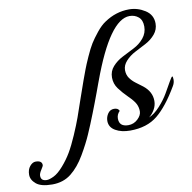

<svg xmlns="http://www.w3.org/2000/svg" viewBox="-427 -802 1154 1156"><g transform="rotate(-10 150.0 -224.0)"><path d="M617 -202Q551 -89 486 -36Q421 17 318 17Q265 17 228.5 -4Q192 -25 192 -64Q192 -88 206 -108.5Q220 -129 244.5 -129Q269 -129 276 -111Q257 -92 257 -67Q257 -17 313 -17Q346 -17 370.5 -40Q395 -63 395 -87.5Q395 -112 384.5 -133Q374 -154 342 -185.5Q310 -217 287.5 -247.5Q265 -278 265 -316.5Q265 -355 290 -383Q315 -411 351 -429.5Q387 -448 423.5 -466.5Q460 -485 485 -515.5Q510 -546 510 -585.5Q510 -625 487.5 -644Q465 -663 433 -663Q312 -663 183 -311Q180 -304 177.5 -296.5Q175 -289 158.5 -244.5Q142 -200 135 -182Q128 -164 112.5 -124Q97 -84 87 -60.5Q77 -37 63 -4Q41 47 2.5 113Q-36 179 -84 217Q-132 255 -200 255Q-268 255 -298 230Q-328 205 -328 173.5Q-328 142 -311.5 122Q-295 102 -276 102Q-237 102 -237 130Q-237 136 -250.5 156.5Q-264 177 -264 191Q-264 223 -228 223Q-212 223 -185 210Q-158 197 -126 160.5Q-94 124 -71 85Q-48 46 -22 -14Q4 -74 19 -116Q34 -158 56.5 -224.5Q79 -291 93.5 -330Q108 -369 117 -393.5Q126 -418 147.5 -466Q169 -514 185.5 -540.5Q202 -567 230.5 -602.5Q259 -638 287 -656Q357 -703 437 -703Q489 -703 534.5 -674Q580 -645 580 -592Q580 -555 556.5 -527Q533 -499 499 -481Q465 -463 431 -445.5Q397 -428 373.5 -402Q350 -376 350 -347Q350 -318 364.5 -297.5Q379 -277 400 -261.5Q421 -246 442 -230Q492 -190 492 -134Q492 -106 477.5 -81Q463 -56 443 -41Q477 -55 511 -92.5Q545 -130 566 -166.5Q587 -203 603 -231.5Q619 -260 623.5 -260Q628 -260 628 -240Q628 -220 617 -202Z"/></g></svg>

Font: Playball
Style: Regular
Weight: 400
Designer: Robert E. Leuschke
Foundry: Robert E. Leuschke
Version: Version 1.001